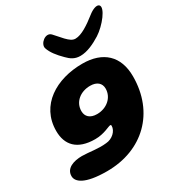

<svg xmlns="http://www.w3.org/2000/svg" viewBox="-256 -891 1171 1262"><g transform="rotate(-30 329.0 -259.5)"><path d="M413 -516C466 -516 522 -543.5 570 -573.5C636.5 -616 714.5 -714.5 686 -741.5C671.5 -755 636.5 -741.5 606 -717C547 -670.5 487.5 -630.5 441.5 -630.5C419 -630.5 401.5 -644 377.5 -668.5C358.5 -688.5 344.5 -706.5 321 -731.5C286.5 -767.5 224.5 -714 236.5 -676C248.5 -638 279 -600 317.5 -562C343 -536 369 -516 413 -516ZM186 228C456.5 228 644.5 46.5 644.5 -227.5C644.5 -382 553 -466 397 -466C199 -466 27.5 -364 27.5 -168C27.5 -63 87 6.5 223.5 6.5C293 6.5 339 -24 354 -24C359 -24 360.5 -20.5 360.5 -16.5C360.5 23.5 319.5 62 271.5 65C210.5 72.5 142.5 58.5 91 58.5C28.5 58.5 -34 79.5 -34 139C-34 181.5 14.5 228 186 228ZM316.5 -130C262.5 -130 236 -158.5 236 -198.5C236 -268 295 -314.5 368.5 -314.5C420 -314.5 448.5 -288.5 448.5 -248C448.5 -179.5 389.5 -130 316.5 -130Z"/></g></svg>

Font: Gluten
Style: Bold Italic
Weight: 700
Italic angle: -13°
Designer: Tyler Finck
Foundry: Etcetera Type Company
Version: Version 0.920